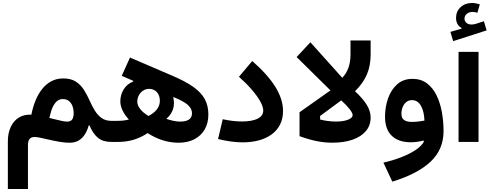

<svg xmlns="http://www.w3.org/2000/svg" viewBox="-20 -958 3318 1296"><path d="M404.3 -289.2Q429.6 -289.2 445.8 -275.6Q462 -262 469.7 -240.9Q477.3 -219.8 477.3 -196.4Q477.3 -165.4 466.9 -151.3Q456.5 -137.3 434.1 -137.3Q420.1 -137.3 403.2 -140.5Q386.3 -143.8 363.3 -149.7Q351.1 -152.5 337.9 -155.8Q324.7 -159 313.2 -162.1Q318.3 -185.2 325.3 -207.8Q332.2 -230.3 342.8 -248.7Q353.4 -267.1 368.4 -278.1Q383.4 -289.2 404.3 -289.2ZM406.6 -428.6Q362.1 -428.6 326.4 -409.6Q290.8 -390.5 264.1 -356.7Q237.5 -323 219.5 -278.7Q201.4 -234.5 191.8 -183.9Q143 -186.6 107.4 -164.6Q71.7 -142.5 52.4 -101Q33 -59.4 33 -4.1V317.6H168.7V20.9Q168.7 -7.1 179.9 -20.2Q191 -33.2 212.2 -33.2Q225.1 -33.2 246.7 -29.4Q268.3 -25.5 298.6 -17.8Q344.8 -7.1 381.2 -0.9Q417.7 5.4 449.2 5.4Q487.2 5.4 512.7 -10.6Q538.2 -26.5 554.3 -53.2Q570.4 -79.8 579 -111.5L583.9 -111.8Q607.8 -55 641.5 -27.5Q675.3 0 731.6 0H732.1V-142.3H731.6Q692.1 -142.3 665.1 -161.9Q638.1 -181.6 619.2 -213Q600.3 -244.4 585 -279.1Q567.8 -318 546.1 -352.1Q524.4 -386.2 491.6 -407.4Q458.7 -428.6 406.6 -428.6Z M731.9 -142.3Q721.3 -142.3 716.5 -125.7Q711.7 -109.1 711.7 -71.5Q711.7 -33.2 716.5 -16.6Q721.3 0 731.9 0H777.8Q834.1 0 883.8 -15.3Q933.4 -30.5 976.4 -59.7Q1028.4 -26.3 1080.2 -10.5Q1132 5.4 1185.7 5.4Q1246.9 5.4 1292 -18.1Q1337.1 -41.6 1361.8 -84.5Q1386.5 -127.3 1386.5 -185.5Q1386.5 -244.3 1362.2 -289.1Q1337.9 -334 1283.8 -372.2Q1229.6 -410.4 1139.9 -448.3L857.5 -569.5L801.7 -446.3L879.7 -412.1L878.4 -407.2Q836.4 -391 814.3 -353.9Q792.2 -316.7 792.2 -273.9Q792.2 -244.3 806.9 -213Q821.6 -181.8 849.9 -151.1Q831.2 -146.4 812.7 -144.3Q794.3 -142.3 769.6 -142.3ZM982.1 -175.3Q946 -196.9 926.4 -222.2Q906.7 -247.6 906.7 -271.2Q906.7 -295.4 917.5 -315.1Q928.2 -334.9 946.4 -346.5Q964.6 -358.2 986.1 -358.2Q1018.6 -358.2 1038.8 -336.2Q1059 -314.3 1059 -277.3Q1059 -246.3 1039.4 -220.3Q1019.7 -194.3 982.1 -175.3ZM1102.6 -155.8Q1135.8 -184.1 1147.9 -221.2Q1160 -258.2 1149.1 -303.5Q1194.8 -285.5 1222.5 -268.3Q1250.2 -251.1 1263 -232.8Q1275.8 -214.6 1275.8 -192.6Q1275.8 -137.3 1195.6 -137.3Q1174.3 -137.3 1150.6 -142.3Q1127 -147.3 1102.6 -155.8Z M1890.4 -208.7Q1890.4 -288.1 1839 -371.1Q1787.6 -454.1 1682.7 -546.3L1592.9 -439.7Q1641.6 -396.7 1678.6 -353.9Q1715.6 -311.2 1736.2 -274.5Q1756.8 -237.7 1756.8 -212.3Q1756.8 -175.7 1719 -156.9Q1681.1 -138.1 1613.7 -138.1Q1584.5 -138.1 1552.3 -141.7Q1520.2 -145.3 1483.4 -153.2L1452 -19.6Q1496.2 -8.6 1538.1 -2.9Q1580.1 2.9 1618 2.9Q1677.3 2.9 1727.1 -10.6Q1776.9 -24 1813.5 -50.7Q1850.1 -77.4 1870.2 -116.9Q1890.4 -156.3 1890.4 -208.7Z M2283.4 -280.5Q2321.8 -245.4 2341.1 -220Q2360.4 -194.6 2360.4 -180.6Q2360.4 -162.9 2329.8 -150.2Q2299.1 -137.6 2248.4 -137.6Q2220.8 -137.6 2192.4 -141.3Q2164 -145 2140.7 -151.3V-175.3ZM2075.1 -672.6 1982.3 -572.9 2210.6 -347.8 2001.9 -200.3V-38.8Q2066.8 -15.5 2119.4 -5.1Q2172.1 5.2 2222.8 5.2Q2301.7 5.2 2359.9 -15.1Q2418.1 -35.5 2450 -73.5Q2481.8 -111.5 2481.8 -164.4Q2481.8 -206.9 2455.9 -249.8Q2430 -292.6 2376.2 -342.2Q2430.8 -395.4 2456.3 -454.8Q2481.8 -514.1 2481.8 -589.7V-684.9H2345.9V-589.7Q2345.9 -540.7 2332 -500.9Q2318 -461.2 2290.2 -433Z M2841.7 -2.9Q2827 25.8 2788.2 52.4Q2749.4 79.1 2692.9 101.4Q2636.4 123.7 2568.1 139.9L2628.2 268.1Q2798.8 215.8 2886.4 133.3Q2974 50.8 2974 -72.7Q2974 -140 2962.3 -203.1Q2950.7 -266.2 2925.8 -316.4Q2900.9 -366.5 2861 -396.1Q2821.2 -425.7 2764.8 -425.7Q2702.3 -425.7 2661.1 -389.2Q2619.8 -352.6 2599.4 -294Q2578.9 -235.4 2578.9 -170Q2578.9 -85.2 2624.5 -41.4Q2670 2.3 2752.8 2.3Q2775.1 2.3 2797.3 -0.9Q2819.4 -4 2838 -9.5ZM2844.9 -143.9Q2825.3 -140.2 2803.4 -137.7Q2781.5 -135.2 2758.2 -135.2Q2726.3 -135.2 2707.9 -147.7Q2689.6 -160.1 2689.6 -190.5Q2689.6 -213.4 2697.7 -234.2Q2705.8 -255.1 2721.8 -268.6Q2737.7 -282.1 2761.1 -282.1Q2783.5 -282.1 2799.1 -270Q2814.7 -257.9 2824.7 -237.6Q2834.7 -217.4 2839.5 -193Q2844.3 -168.7 2844.9 -143.9Z M3210.1 -607.9H3075.2V0H3210.1ZM3218.7 -928.9Q3204.4 -933.1 3191.5 -935.5Q3178.7 -938 3166.8 -938Q3119.4 -938 3088.8 -909.4Q3058.3 -880.7 3058.3 -837.2Q3058.3 -813.6 3068.1 -796Q3077.9 -778.4 3095.6 -769.6V-764.7L3020.3 -742.9L3038.8 -680.3L3264.7 -752.8L3246.3 -814.6L3193.7 -797.6Q3177.9 -792.5 3162.1 -792.5Q3141.8 -792.5 3128.6 -803.5Q3115.4 -814.5 3115.4 -832Q3115.4 -852.1 3131.1 -864.8Q3146.7 -877.5 3170.6 -877.5Q3178.8 -877.5 3186.8 -875.9Q3194.7 -874.3 3202.3 -871.6Z"/></svg>

Font: Estedad VF
Style: Regular
Weight: 100
Designer: Amin Abedi
Version: Version 7.3